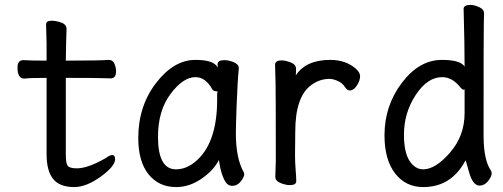

<svg xmlns="http://www.w3.org/2000/svg" viewBox="-20 -735 2040 779"><path d="M281 24Q222 24 195.5 -9Q169 -42 169 -110V-419Q97 -419 79 -416Q51 -416 51 -461Q51 -491 75 -491Q105 -489 169 -489V-559Q167 -615 167 -635Q167 -651 189 -651Q207 -651 228.5 -643.5Q250 -636 250 -617Q248 -563 247 -489Q383 -489 422 -492Q438 -492 444.5 -476Q451 -460 451 -446Q451 -417 429 -417Q409 -417 390 -418Q371 -419 247 -419V-108Q247 -72 255 -62Q263 -52 292 -52Q336 -52 408 -93Q426 -106 435 -106Q447 -106 447 -89Q447 -61 391 -20Q331 24 281 24Z M695 24Q624 24 582.5 -28Q541 -80 541 -175Q541 -304 613 -398Q685 -492 773 -492Q849 -492 863 -461V-475Q863 -491 891 -491Q908 -491 928.5 -482.5Q949 -474 949 -458Q944 -411 940 -306Q937 -225 937 -193Q937 -93 969 -36L971 -29Q971 -17 957 1Q943 19 922 19Q902 19 890.5 -4.5Q879 -28 873 -57L868 -86Q848 -45 798.5 -10.5Q749 24 695 24ZM694 -48Q734 -48 770 -77Q861 -150 861 -330V-358Q863 -360 863 -362Q863 -365 854.5 -365Q846 -365 841 -373Q814 -422 773 -422Q723 -422 672 -354Q621 -286 621 -180Q621 -48 694 -48Z M1156 16Q1139 16 1118 7.5Q1097 -1 1097 -18L1099 -81Q1099 -378 1098 -398Q1096 -454 1096 -474Q1098 -490 1122 -490Q1139 -490 1160 -481.5Q1181 -473 1181 -456Q1181 -436 1180 -429Q1221 -492 1320 -492Q1382 -492 1423 -457Q1441 -441 1441 -426Q1441 -408 1428 -388Q1415 -368 1399 -368Q1389 -368 1380 -381Q1370 -398 1350.5 -406.5Q1331 -415 1317 -415Q1277 -415 1243 -390Q1178 -343 1178 -201Q1177 -163 1177 -106Q1177 -75 1179.5 -46Q1182 -17 1182 0Q1182 16 1156 16Z M1697 24Q1626 24 1583 -31.5Q1540 -87 1540 -186Q1540 -306 1610.5 -399Q1681 -492 1773 -492Q1848 -492 1865 -465Q1865 -555 1861 -699Q1861 -715 1888 -715Q1905 -715 1924.5 -706Q1944 -697 1944 -681Q1944 -669 1943 -643.5Q1942 -618 1942 -185Q1942 -84 1973 -41L1975 -33Q1975 -19 1960.5 -0.5Q1946 18 1926 18Q1898 18 1883 -37Q1870 -85 1868 -85V-83Q1811 24 1697 24ZM1697 -48Q1747 -48 1806 -116Q1865 -184 1865 -276V-376Q1865 -371 1861 -371Q1856 -371 1849 -379Q1816 -422 1774 -422Q1714 -422 1666.5 -349.5Q1619 -277 1619 -189Q1619 -117 1641.5 -82.5Q1664 -48 1697 -48Z"/></svg>

Font: LXGW WenKai Mono Medium
Style: Regular
Weight: 500
Monospace: yes
Designer: LXGW / Fontworks Inc.
Foundry: LXGW / Fontworks Inc.
Version: Version 1.520; June 14, 2025